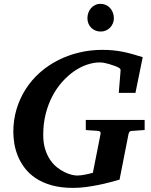

<svg xmlns="http://www.w3.org/2000/svg" viewBox="-20 -941 770 978"><path d="M648.9 -273.9Q642.1 -272.9 639.4 -269.3Q636.7 -265.6 634.8 -258.8L588.9 -25.9Q567.9 -20 540.5 -12.7Q513.2 -5.4 481.9 1Q450.7 7.3 417.7 11.7Q384.8 16.1 353 16.1Q289.1 16.1 241.7 2.4Q194.3 -11.2 160.6 -34.2Q127 -57.1 105 -86.7Q83 -116.2 70.3 -147.9Q57.6 -179.7 52.7 -211.2Q47.9 -242.7 47.9 -269Q47.9 -331.1 64.7 -386.2Q81.5 -441.4 111.6 -488Q141.6 -534.7 183.3 -571.5Q225.1 -608.4 275.4 -634Q325.7 -659.7 382.8 -673.3Q439.9 -687 500 -687Q528.3 -687 553 -684.8Q577.6 -682.6 601.8 -678Q626 -673.3 651.4 -666.3Q676.8 -659.2 707 -649.9L669.9 -467.8H585L594.2 -581.1Q595.2 -589.8 586.7 -595Q578.1 -600.1 567.9 -604Q563 -605.5 554.4 -608.6Q545.9 -611.8 534.9 -615Q523.9 -618.2 511.7 -620.6Q499.5 -623 487.8 -623Q457 -623 423.8 -611.8Q390.6 -600.6 358.6 -578.9Q326.7 -557.1 297.9 -525.1Q269 -493.2 247.3 -452.1Q225.6 -411.1 212.9 -361.3Q200.2 -311.5 200.2 -253.9Q200.2 -213.4 209.7 -182.4Q219.2 -151.4 234.6 -128.2Q250 -105 269.3 -89.6Q288.6 -74.2 307.9 -64.7Q327.1 -55.2 344.2 -51Q361.3 -46.9 373 -46.9Q382.8 -46.9 394 -48.3Q405.3 -49.8 416 -52Q426.8 -54.2 436.5 -56.6Q446.3 -59.1 453.1 -61L492.2 -258.8Q493.7 -268.1 489.3 -271Q484.9 -273.9 473.1 -274.9Q464.4 -274.9 455.1 -275.9Q446.8 -276.4 436.8 -277.1Q426.8 -277.8 417 -278.8V-330.1H716.8V-278.8ZM560.1 -848.1Q560.1 -834.5 554.9 -822Q549.8 -809.6 540.8 -800.3Q531.7 -791 519.5 -785.6Q507.3 -780.3 493.2 -780.3Q478.5 -780.3 466.1 -785.4Q453.6 -790.5 444.6 -799.6Q435.5 -808.6 430.4 -821Q425.3 -833.5 425.3 -848.1Q425.3 -863.3 430.2 -876.5Q435.1 -889.6 443.8 -899.7Q452.6 -909.7 464.8 -915.5Q477.1 -921.4 492.2 -921.4Q506.8 -921.4 519.3 -915.8Q531.7 -910.2 540.8 -900.1Q549.8 -890.1 554.9 -876.7Q560.1 -863.3 560.1 -848.1Z"/></svg>

Font: Charis SIL Am
Style: Bold Italic
Weight: 700
Italic angle: -11°
Foundry: SIL International
Version: Version 5.000